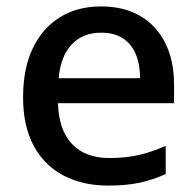

<svg xmlns="http://www.w3.org/2000/svg" viewBox="-20 -569 612 599"><path d="M295 -549Q366 -549 417 -519.5Q468 -490 495.5 -435Q523 -380 523 -305V-247H161Q163 -164 204.5 -120Q246 -76 321 -76Q373 -76 413.5 -85.5Q454 -95 497 -114V-26Q457 -8 415.5 1Q374 10 317 10Q239 10 179 -21Q119 -52 85.5 -113.5Q52 -175 52 -265Q52 -356 82.5 -419Q113 -482 167.5 -515.5Q222 -549 295 -549ZM295 -467Q238 -467 203.5 -430Q169 -393 163 -325H417Q417 -367 404 -399Q391 -431 364 -449Q337 -467 295 -467Z"/></svg>

Font: Noto Sans Devanagari Medium
Style: Regular
Weight: 500
Version: Version 2.003